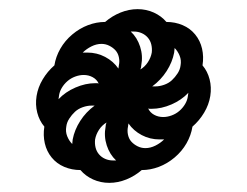

<svg xmlns="http://www.w3.org/2000/svg" viewBox="-20 -550 540 420"><path d="M227 -199H234Q220 -212 213.5 -232Q207 -252 211 -273Q211 -275 211.5 -277.5Q212 -280 213 -282Q203 -276 196.5 -266Q190 -256 188 -245Q187 -236 189 -227.5Q191 -219 196.5 -212.5Q202 -206 210 -202.5Q218 -199 227 -199ZM239 -400 240 -407Q242 -416 240 -425Q238 -434 232.5 -440Q227 -446 219 -450Q211 -454 202 -454Q191 -454 180 -448.5Q169 -443 161 -435H171Q192 -435 210 -425.5Q228 -416 239 -400ZM287 -398Q297 -404 303.5 -414Q310 -424 312 -435Q313 -444 311 -452.5Q309 -461 303.5 -467.5Q298 -474 290 -477.5Q282 -481 273 -481H266Q280 -468 286.5 -448Q293 -428 289 -407Q289 -405 288.5 -402.5Q288 -400 287 -398ZM337 -294Q346 -294 355.5 -297.5Q365 -301 372.5 -307.5Q380 -314 385 -322.5Q390 -331 391 -340L392 -347Q377 -331 355 -321.5Q333 -312 312 -312Q310 -312 307.5 -312Q305 -312 304 -313Q308 -304 317 -299Q326 -294 337 -294ZM108 -333Q123 -349 145 -358.5Q167 -368 188 -368Q190 -368 192.5 -368Q195 -368 196 -367Q192 -376 183 -381Q174 -386 163 -386Q154 -386 144.5 -382.5Q135 -379 127.5 -372.5Q120 -366 115 -357.5Q110 -349 109 -340ZM138 -235 139 -245Q143 -266 155.5 -285.5Q168 -305 187 -319H180Q171 -319 161 -315.5Q151 -312 144 -305.5Q137 -299 131.5 -290.5Q126 -282 125 -273Q123 -262 127 -252Q131 -242 138 -235ZM298 -226Q309 -226 320 -231.5Q331 -237 339 -245H329Q308 -245 290 -254.5Q272 -264 261 -280L260 -273Q258 -264 260 -255Q262 -246 267.5 -240Q273 -234 281 -230Q289 -226 298 -226ZM320 -361Q329 -361 339 -364.5Q349 -368 356 -374.5Q363 -381 368.5 -389.5Q374 -398 375 -407Q377 -418 373 -428Q369 -438 362 -445L361 -435Q357 -414 344.5 -394.5Q332 -375 313 -361ZM219 -150Q200 -150 183.5 -157.5Q167 -165 156 -178Q137 -178 120.5 -185Q104 -192 93 -205.5Q82 -219 78 -236.5Q74 -254 77 -273Q66 -286 61.5 -303.5Q57 -321 60 -340Q63 -359 73.5 -376.5Q84 -394 99 -407Q102 -426 112 -443.5Q122 -461 138 -474.5Q154 -488 172.5 -495Q191 -502 210 -502Q225 -515 243.5 -522.5Q262 -530 281 -530Q300 -530 316.5 -522.5Q333 -515 344 -502Q363 -502 379.5 -495Q396 -488 407 -474.5Q418 -461 422 -443.5Q426 -426 423 -407Q434 -394 438.5 -376.5Q443 -359 440 -340Q437 -321 426.5 -303.5Q416 -286 401 -273Q398 -254 388 -236.5Q378 -219 362 -205.5Q346 -192 327.5 -185Q309 -178 290 -178Q275 -165 256.5 -157.5Q238 -150 219 -150Z"/></svg>

Font: Iosevka Semibold
Style: Italic
Weight: 600
Italic angle: -9°
Monospace: yes
Designer: Belleve Invis
Foundry: Belleve Invis
Version: Version 32.5.0; ttfautohint (v1.8.4)